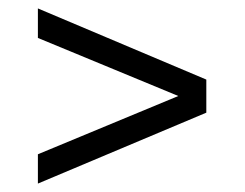

<svg xmlns="http://www.w3.org/2000/svg" viewBox="-20 -481 581 456"><path d="M70 -45V-114.6L403.5 -253L70 -390.9V-461L470 -292V-213.4Z"/></svg>

Font: Saira Thin
Style: Regular
Weight: 100
Designer: Hector Gatti with collaboration of the Omnibus-Type team
Foundry: Omnibus-Type
Version: Version 1.101